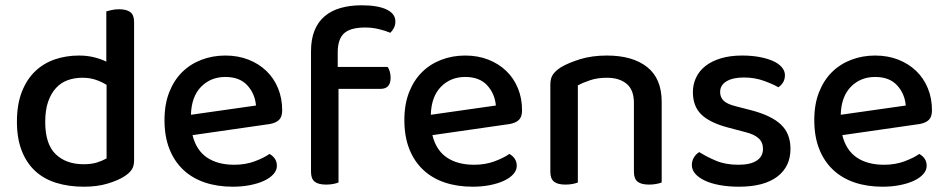

<svg xmlns="http://www.w3.org/2000/svg" viewBox="-20 -692 3582 726"><path d="M279 -482Q309 -482 335.5 -475.5Q362 -469 382 -459V-649Q389 -651 402 -654Q415 -657 430 -657Q459 -657 473 -646Q487 -635 487 -609V-85Q487 -64 478 -50.5Q469 -37 450 -25Q427 -10 387.5 2Q348 14 297 14Q240 14 193 -0.5Q146 -15 113 -45.5Q80 -76 62 -122.5Q44 -169 44 -232Q44 -297 62.5 -344.5Q81 -392 113 -422.5Q145 -453 187.5 -467.5Q230 -482 279 -482ZM383 -371Q366 -382 343 -390Q320 -398 292 -398Q262 -398 236.5 -389Q211 -380 192 -359.5Q173 -339 162 -307.5Q151 -276 151 -231Q151 -147 190.5 -109Q230 -71 296 -71Q326 -71 346.5 -77.5Q367 -84 383 -93Z M708 -181Q722 -124 762.5 -96.5Q803 -69 866 -69Q908 -69 943 -82Q978 -95 999 -110Q1027 -94 1027 -65Q1027 -48 1014 -33.5Q1001 -19 978.5 -8.5Q956 2 925.5 8Q895 14 860 14Q802 14 754.5 -2Q707 -18 673 -50Q639 -82 620.5 -129Q602 -176 602 -238Q602 -298 620 -343.5Q638 -389 669 -419.5Q700 -450 742 -466Q784 -482 832 -482Q880 -482 919.5 -466.5Q959 -451 987.5 -423.5Q1016 -396 1031.5 -358Q1047 -320 1047 -275Q1047 -250 1035 -238.5Q1023 -227 1000 -223ZM832 -401Q777 -401 740.5 -364Q704 -327 702 -258L948 -293Q944 -338 915 -369.5Q886 -401 832 -401Z M1257 -439H1446Q1450 -433 1453.5 -422.5Q1457 -412 1457 -398Q1457 -356 1419 -356H1260V-2Q1253 1 1240.5 3.5Q1228 6 1213 6Q1184 6 1170 -5Q1156 -16 1156 -42V-498Q1156 -544 1169.5 -577Q1183 -610 1208 -631Q1233 -652 1268.5 -662Q1304 -672 1347 -672Q1409 -672 1442 -656Q1475 -640 1475 -611Q1475 -597 1469.5 -586.5Q1464 -576 1456 -568Q1437 -576 1412 -582Q1387 -588 1361 -588Q1305 -588 1281 -566Q1257 -544 1257 -494Z M1615 -181Q1629 -124 1669.5 -96.5Q1710 -69 1773 -69Q1815 -69 1850 -82Q1885 -95 1906 -110Q1934 -94 1934 -65Q1934 -48 1921 -33.5Q1908 -19 1885.5 -8.5Q1863 2 1832.5 8Q1802 14 1767 14Q1709 14 1661.5 -2Q1614 -18 1580 -50Q1546 -82 1527.5 -129Q1509 -176 1509 -238Q1509 -298 1527 -343.5Q1545 -389 1576 -419.5Q1607 -450 1649 -466Q1691 -482 1739 -482Q1787 -482 1826.5 -466.5Q1866 -451 1894.5 -423.5Q1923 -396 1938.5 -358Q1954 -320 1954 -275Q1954 -250 1942 -238.5Q1930 -227 1907 -223ZM1739 -401Q1684 -401 1647.5 -364Q1611 -327 1609 -258L1855 -293Q1851 -338 1822 -369.5Q1793 -401 1739 -401Z M2377 -303Q2377 -352 2349.5 -375Q2322 -398 2275 -398Q2240 -398 2212.5 -389Q2185 -380 2165 -369V-2Q2158 1 2145.5 3.5Q2133 6 2118 6Q2089 6 2075 -5Q2061 -16 2061 -42V-372Q2061 -395 2070 -409Q2079 -423 2100 -437Q2128 -454 2173 -468Q2218 -482 2275 -482Q2372 -482 2427 -438.5Q2482 -395 2482 -307V-2Q2475 1 2462 3.5Q2449 6 2434 6Q2405 6 2391 -5Q2377 -16 2377 -42V-303Z M2969 -129Q2969 -62 2919 -24Q2869 14 2774 14Q2735 14 2702 8Q2669 2 2645.5 -9Q2622 -20 2609 -35Q2596 -50 2596 -68Q2596 -83 2603.5 -96Q2611 -109 2624 -117Q2652 -99 2688 -84Q2724 -69 2772 -69Q2817 -69 2841 -84.5Q2865 -100 2865 -129Q2865 -154 2848.5 -169Q2832 -184 2800 -192L2732 -210Q2664 -228 2632 -259Q2600 -290 2600 -344Q2600 -373 2612 -398.5Q2624 -424 2647.5 -442.5Q2671 -461 2706 -471.5Q2741 -482 2786 -482Q2822 -482 2851.5 -476.5Q2881 -471 2902.5 -461.5Q2924 -452 2936 -438Q2948 -424 2948 -408Q2948 -392 2941 -380.5Q2934 -369 2923 -362Q2905 -373 2869.5 -386Q2834 -399 2793 -399Q2751 -399 2727 -384.5Q2703 -370 2703 -344Q2703 -324 2716.5 -311Q2730 -298 2763 -290L2821 -275Q2897 -255 2933 -221Q2969 -187 2969 -129Z M3165 -181Q3179 -124 3219.5 -96.5Q3260 -69 3323 -69Q3365 -69 3400 -82Q3435 -95 3456 -110Q3484 -94 3484 -65Q3484 -48 3471 -33.5Q3458 -19 3435.5 -8.5Q3413 2 3382.5 8Q3352 14 3317 14Q3259 14 3211.5 -2Q3164 -18 3130 -50Q3096 -82 3077.5 -129Q3059 -176 3059 -238Q3059 -298 3077 -343.5Q3095 -389 3126 -419.5Q3157 -450 3199 -466Q3241 -482 3289 -482Q3337 -482 3376.5 -466.5Q3416 -451 3444.5 -423.5Q3473 -396 3488.5 -358Q3504 -320 3504 -275Q3504 -250 3492 -238.5Q3480 -227 3457 -223ZM3289 -401Q3234 -401 3197.5 -364Q3161 -327 3159 -258L3405 -293Q3401 -338 3372 -369.5Q3343 -401 3289 -401Z"/></svg>

Font: Baloo Tammudu 2 Medium
Style: Regular
Weight: 500
Designer: Maithili Shingre, Omkar Shende and Ek Type
Foundry: Ek Type
Version: Version 1.640;hotconv 1.0.111;makeotfexe 2.5.65597; ttfautoh